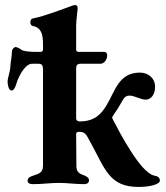

<svg xmlns="http://www.w3.org/2000/svg" viewBox="-20 -725 657 759"><path d="M10 -402C10 -391 14 -367 26 -367C39 -367 46 -399 49 -407C62 -438 83 -473 107 -473H133C150 -473 150 -460 150 -445V-70C150 -41 132 -38 112 -31C98 -27 89 -21 89 -11C89 -2 96 3 110 3C150 3 178 -2 213 -2C248 -2 275 3 314 3C324 3 332 -3 332 -12C332 -22 322 -28 312 -32C291 -39 282 -47 282 -69L281 -195C281 -201 285 -204 292 -204C318 -204 321 -192 334 -169C397 -55 411 14 529 14C575 14 612 3 612 -11C612 -24 602 -29 589 -31C535 -43 453 -201 426 -253C423 -260 422 -260 427 -268C440 -286 453 -307 461 -322C472 -342 478 -347 493 -347C512 -347 536 -331 556 -331C576 -331 593 -350 593 -382C593 -417 565 -438 533 -438C448 -438 435 -363 400 -307C379 -273 353 -245 295 -245C287 -245 281 -249 281 -258V-454C281 -467 286 -473 299 -473H377C403 -473 414 -520 392 -520H289C285 -520 281 -524 281 -529V-624C282 -656 287 -682 287 -693C287 -699 285 -705 277 -705C273 -705 269 -704 264 -702C233 -691 160 -662 110 -652C104 -651 100 -646 100 -637C100 -628 104 -623 111 -622C144 -615 150 -588 150 -550V-530C150 -523 147 -520 140 -520H121C99 -520 73 -522 65 -528C58 -534 46 -539 42 -539C36 -539 27 -531 27 -519C27 -500 22 -484 21 -462C21 -445 10 -417 10 -402Z"/></svg>

Font: EB Garamond
Style: Bold
Weight: 700
Designer: Georg Duffner and Octavio Pardo
Foundry: Georg Duffner
Version: Version 1.000;PS 001.000;hotconv 1.0.88;makeotf.lib2.5.64775